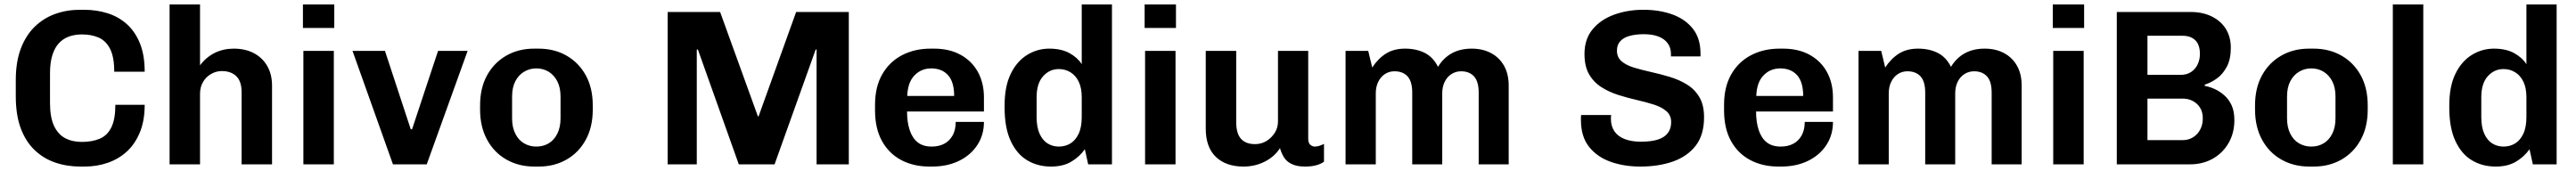

<svg xmlns="http://www.w3.org/2000/svg" viewBox="-20 -740 11591 770"><path d="M342 10Q281 10 228.5 -8Q176 -26 136 -64Q96 -102 73.5 -162Q51 -222 51 -307V-380Q51 -462 74 -522Q97 -582 137 -620.5Q177 -659 229 -677.5Q281 -696 340 -696H358Q414 -696 463.5 -680.5Q513 -665 550.5 -631.5Q588 -598 609.5 -545Q631 -492 631 -417H494Q494 -483 475.5 -519.5Q457 -556 424.5 -570.5Q392 -585 348 -585Q317 -585 290.5 -575.5Q264 -566 245 -545.5Q226 -525 215.5 -491.5Q205 -458 205 -410V-276Q205 -212 223 -173.5Q241 -135 273 -118Q305 -101 348 -101Q395 -101 429 -115.5Q463 -130 481 -166.5Q499 -203 499 -268H631Q631 -197 609.5 -144.5Q588 -92 551 -58Q514 -24 465 -7Q416 10 360 10Z M743 0V-720H880V-446Q908 -483 946.5 -502Q985 -521 1032 -521Q1083 -521 1121.5 -501Q1160 -481 1182 -443.5Q1204 -406 1204 -354V0H1067V-325Q1067 -374 1043 -397Q1019 -420 978 -420Q952 -420 929 -406.5Q906 -393 893 -370Q880 -347 880 -318V0Z M1345 0V-511H1482V0ZM1343 -614V-720H1484V-614Z M1748 0 1566 -511H1712L1828 -158H1834L1951 -511H2084L1900 0Z M2384 10Q2314 10 2258.5 -21.5Q2203 -53 2171.5 -111Q2140 -169 2140 -247V-265Q2140 -344 2171.5 -401Q2203 -458 2258 -489.5Q2313 -521 2383 -521H2403Q2474 -521 2529 -489.5Q2584 -458 2615.5 -401Q2647 -344 2647 -265V-247Q2647 -168 2615.5 -110.5Q2584 -53 2529 -21.5Q2474 10 2404 10ZM2393 -80Q2424 -80 2448.5 -94.5Q2473 -109 2487.5 -138Q2502 -167 2502 -207V-305Q2502 -346 2487.5 -374Q2473 -402 2448.5 -417Q2424 -432 2393 -432Q2363 -432 2338 -417Q2313 -402 2298.5 -374Q2284 -346 2284 -305V-207Q2284 -167 2298.5 -138Q2313 -109 2338 -94.5Q2363 -80 2393 -80Z M2984 0V-686H3220L3390 -216H3393L3562 -686H3799V0H3654V-517H3650L3465 0H3304L3120 -517H3115V0Z M4162 10Q4090 10 4034.5 -19.5Q3979 -49 3948 -105.5Q3917 -162 3917 -243V-268Q3917 -349 3949.5 -405.5Q3982 -462 4038.5 -491.5Q4095 -521 4167 -521H4183Q4251 -521 4301.5 -493.5Q4352 -466 4379.5 -416.5Q4407 -367 4407 -301V-238H4061Q4061 -190 4073 -154Q4085 -118 4109 -99Q4133 -80 4172 -80Q4204 -80 4228 -92.5Q4252 -105 4266 -130Q4280 -155 4280 -191H4407Q4407 -132 4377 -86.5Q4347 -41 4294.5 -15.5Q4242 10 4173 10ZM4062 -308H4273Q4273 -371 4245.5 -401.5Q4218 -432 4170 -432Q4125 -432 4094.5 -400.5Q4064 -369 4062 -308Z M4709 10Q4649 10 4602 -18Q4555 -46 4527.5 -105Q4500 -164 4500 -255V-266Q4500 -351 4527.5 -407.5Q4555 -464 4601 -492.5Q4647 -521 4701 -521Q4755 -521 4791.5 -501Q4828 -481 4847 -451V-720H4983V0H4876L4861 -68Q4837 -34 4800 -12Q4763 10 4709 10ZM4744 -80Q4773 -80 4796 -94Q4819 -108 4833 -137.5Q4847 -167 4847 -213V-302Q4847 -344 4833.5 -372Q4820 -400 4796.5 -414.5Q4773 -429 4744 -429Q4702 -429 4673 -396.5Q4644 -364 4644 -302V-213Q4644 -167 4657.5 -137.5Q4671 -108 4693.5 -94Q4716 -80 4744 -80Z M5132 0V-511H5269V0ZM5130 -614V-720H5271V-614Z M5575 10Q5496 10 5450.5 -33.5Q5405 -77 5405 -161V-511H5542V-191Q5542 -139 5563.5 -115Q5585 -91 5627 -91Q5655 -91 5678 -105Q5701 -119 5715.5 -142Q5730 -165 5730 -193V-511H5866V-115Q5866 -96 5875.5 -88Q5885 -80 5896 -80Q5906 -80 5916.5 -83.5Q5927 -87 5937 -92V-12Q5924 -2 5902.5 4Q5881 10 5851 10Q5816 10 5792.5 -1Q5769 -12 5757 -31.5Q5745 -51 5739 -73Q5714 -34 5670 -12Q5626 10 5575 10Z M6034 0V-511H6136L6154 -436Q6180 -476 6215.5 -498.5Q6251 -521 6302 -521Q6352 -521 6390 -502Q6428 -483 6450 -439Q6474 -479 6512 -500Q6550 -521 6602 -521Q6651 -521 6688.5 -501Q6726 -481 6747 -444Q6768 -407 6768 -354V0H6633V-323Q6633 -373 6612 -396Q6591 -419 6554 -419Q6530 -419 6510.5 -406.5Q6491 -394 6480 -371.5Q6469 -349 6469 -320V0H6334V-323Q6334 -373 6313 -396Q6292 -419 6254 -419Q6230 -419 6211 -406.5Q6192 -394 6181 -371.5Q6170 -349 6170 -320V0Z M7360 10Q7287 10 7226.5 -11.5Q7166 -33 7129.5 -79Q7093 -125 7093 -200Q7093 -206 7093 -211.5Q7093 -217 7094 -222H7229Q7228 -217 7228 -213Q7228 -209 7228 -204Q7228 -172 7243.5 -149Q7259 -126 7289.5 -114Q7320 -102 7362 -102Q7409 -102 7439 -111.5Q7469 -121 7484 -141Q7499 -161 7499 -190Q7499 -221 7477.5 -239.5Q7456 -258 7421.5 -269Q7387 -280 7345.5 -289.5Q7304 -299 7262.5 -312Q7221 -325 7186 -347Q7151 -369 7130 -405Q7109 -441 7109 -497Q7109 -564 7145.5 -608Q7182 -652 7242.5 -674Q7303 -696 7374 -696Q7445 -696 7503 -675.5Q7561 -655 7596 -611.5Q7631 -568 7631 -499V-486H7498V-498Q7498 -525 7483.5 -545Q7469 -565 7442 -575.5Q7415 -586 7376 -586Q7340 -586 7312.5 -578.5Q7285 -571 7270 -554.5Q7255 -538 7255 -512Q7255 -482 7276 -464Q7297 -446 7332 -435.5Q7367 -425 7409.5 -415.5Q7452 -406 7493.5 -393.5Q7535 -381 7570 -359.5Q7605 -338 7626 -302.5Q7647 -267 7647 -212Q7647 -132 7609 -83.5Q7571 -35 7506.5 -12.5Q7442 10 7360 10Z M7982 10Q7910 10 7854.5 -19.5Q7799 -49 7768 -105.5Q7737 -162 7737 -243V-268Q7737 -349 7769.5 -405.5Q7802 -462 7858.5 -491.5Q7915 -521 7987 -521H8003Q8071 -521 8121.5 -493.5Q8172 -466 8199.5 -416.5Q8227 -367 8227 -301V-238H7881Q7881 -190 7893 -154Q7905 -118 7929 -99Q7953 -80 7992 -80Q8024 -80 8048 -92.5Q8072 -105 8086 -130Q8100 -155 8100 -191H8227Q8227 -132 8197 -86.5Q8167 -41 8114.5 -15.5Q8062 10 7993 10ZM7882 -308H8093Q8093 -371 8065.5 -401.5Q8038 -432 7990 -432Q7945 -432 7914.5 -400.5Q7884 -369 7882 -308Z M8342 0V-511H8444L8462 -436Q8488 -476 8523.5 -498.5Q8559 -521 8610 -521Q8660 -521 8698 -502Q8736 -483 8758 -439Q8782 -479 8820 -500Q8858 -521 8910 -521Q8959 -521 8996.5 -501Q9034 -481 9055 -444Q9076 -407 9076 -354V0H8941V-323Q8941 -373 8920 -396Q8899 -419 8862 -419Q8838 -419 8818.5 -406.5Q8799 -394 8788 -371.5Q8777 -349 8777 -320V0H8642V-323Q8642 -373 8621 -396Q8600 -419 8562 -419Q8538 -419 8519 -406.5Q8500 -394 8489 -371.5Q8478 -349 8478 -320V0Z M9218 0V-511H9355V0ZM9216 -614V-720H9357V-614Z M9504 0V-686H9838Q9890 -686 9931 -666Q9972 -646 9994.5 -610Q10017 -574 10017 -525Q10017 -474 9999.5 -440.5Q9982 -407 9955.5 -387.5Q9929 -368 9900 -359V-353Q9920 -350 9943.5 -339.5Q9967 -329 9987.5 -311Q10008 -293 10020.5 -266Q10033 -239 10033 -199Q10033 -141 10007 -96Q9981 -51 9936 -25.5Q9891 0 9833 0ZM9642 -109H9800Q9827 -109 9847.5 -122Q9868 -135 9879.5 -157Q9891 -179 9891 -207Q9891 -235 9879 -254.5Q9867 -274 9846.5 -285Q9826 -296 9801 -296H9642ZM9642 -403H9792Q9819 -403 9838.5 -416Q9858 -429 9868 -450.5Q9878 -472 9878 -497Q9878 -538 9857.5 -558.5Q9837 -579 9799 -579H9642Z M10370 10Q10300 10 10244.5 -21.5Q10189 -53 10157.5 -111Q10126 -169 10126 -247V-265Q10126 -344 10157.5 -401Q10189 -458 10244 -489.5Q10299 -521 10369 -521H10389Q10460 -521 10515 -489.5Q10570 -458 10601.5 -401Q10633 -344 10633 -265V-247Q10633 -168 10601.5 -110.5Q10570 -53 10515 -21.5Q10460 10 10390 10ZM10379 -80Q10410 -80 10434.5 -94.5Q10459 -109 10473.5 -138Q10488 -167 10488 -207V-305Q10488 -346 10473.5 -374Q10459 -402 10434.5 -417Q10410 -432 10379 -432Q10349 -432 10324 -417Q10299 -402 10284.5 -374Q10270 -346 10270 -305V-207Q10270 -167 10284.5 -138Q10299 -109 10324 -94.5Q10349 -80 10379 -80Z M10746 0V-720H10883V0Z M11209 10Q11149 10 11102 -18Q11055 -46 11027.5 -105Q11000 -164 11000 -255V-266Q11000 -351 11027.5 -407.5Q11055 -464 11101 -492.5Q11147 -521 11201 -521Q11255 -521 11291.5 -501Q11328 -481 11347 -451V-720H11483V0H11376L11361 -68Q11337 -34 11300 -12Q11263 10 11209 10ZM11244 -80Q11273 -80 11296 -94Q11319 -108 11333 -137.5Q11347 -167 11347 -213V-302Q11347 -344 11333.5 -372Q11320 -400 11296.5 -414.5Q11273 -429 11244 -429Q11202 -429 11173 -396.5Q11144 -364 11144 -302V-213Q11144 -167 11157.5 -137.5Q11171 -108 11193.5 -94Q11216 -80 11244 -80Z"/></svg>

Font: Chivo Medium SemiBold
Style: Regular
Weight: 600
Version: Version 2.002